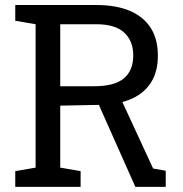

<svg xmlns="http://www.w3.org/2000/svg" viewBox="-20 -730 716 750"><path d="M458 -331.5 578.1 -71.8 627.4 -63V0H508.8L366.2 -320.3L215.3 -317.4V-75.2L294.9 -61.5V0H39.6V-61.5L119.1 -75.2V-635.3L39.6 -648.9V-710.4H356.4Q433.6 -710.4 487.8 -687.5Q596.7 -639.6 596.7 -512.7Q596.7 -449.7 569.8 -407.7Q534.2 -351.6 458 -331.5ZM215.3 -635.3V-393.1H346.7Q427.2 -393.1 463.9 -423.8Q500.5 -454.6 500.5 -513.7Q500.5 -569.8 465.3 -602.5Q430.2 -635.3 356.4 -635.3Z"/></svg>

Font: Suwannaphum
Style: Regular
Weight: 400
Designer: Danh Hong
Version: Version 8.002; ttfautohint (v1.8.3)